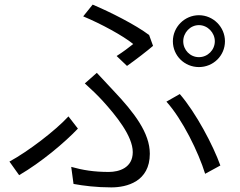

<svg xmlns="http://www.w3.org/2000/svg" viewBox="-20 -780 1040 833"><path d="M775 -601C775 -638 805 -671 843 -671C881 -671 912 -638 912 -601C912 -563 881 -532 843 -532C805 -532 775 -563 775 -601ZM730 -601C730 -538 781 -489 843 -489C905 -489 956 -538 956 -601C956 -663 905 -714 843 -714C781 -714 730 -663 730 -601ZM486 -537 531 -494C568 -520 621 -561 644 -581L627 -628C569 -672 458 -728 382 -760L341 -709C418 -677 514 -625 558 -589C542 -576 513 -554 486 -537ZM289 -56 299 18C343 26 398 33 463 33C530 33 630 8 630 -113C630 -203 563 -291 472 -387C449 -412 423 -440 400 -464L348 -418C374 -395 404 -366 425 -343C483 -279 556 -190 556 -120C556 -52 497 -34 452 -34C387 -34 339 -42 289 -56ZM870 -26 936 -62C905 -149 830 -291 760 -372L702 -339C771 -263 841 -120 870 -26ZM318 -222 277 -275C220 -213 102 -123 21 -79L63 -20C159 -76 260 -161 318 -222Z"/></svg>

Font: Noto Sans CJK SC DemiLight
Style: Regular
Weight: 350
Designer: Ryoko NISHIZUKA 西塚涼子 (kana, bopomofo & ideographs); Paul D. Hunt (Latin, Greek & Cyrillic); Sandoll Communications 산돌커뮤니
Foundry: Adobe
Version: Version 2.004;hotconv 1.0.118;makeotfexe 2.5.65603